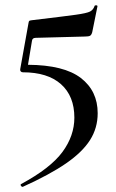

<svg xmlns="http://www.w3.org/2000/svg" viewBox="-20 -446 449 741"><path d="M357 -9Q357 48 327.5 94.5Q298 141 235 184.5Q172 228 68 275H67Q63 275 60.5 270.5Q58 266 62 264Q175 203 221 140.5Q267 78 267 8Q267 -75 215.5 -121Q164 -167 68 -167Q63 -167 60 -170.5Q57 -174 58 -179L90 -357Q91 -364 93 -365.5Q95 -367 103 -368Q229 -383 272 -389Q315 -395 327.5 -401.5Q340 -408 345 -423Q346 -426 351.5 -425.5Q357 -425 356 -421L336 -322Q333 -311 327.5 -308Q322 -305 308 -305L118 -300Q104 -300 103 -286L88 -196Q227 -195 292 -145Q357 -95 357 -9Z"/></svg>

Font: Cormorant Garamond SemiBold
Style: Regular
Weight: 600
Designer: Christian Thalmann (Catharsis Fonts)
Version: Version 3.000